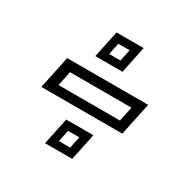

<svg xmlns="http://www.w3.org/2000/svg" viewBox="-111 -626 639 649"><g transform="rotate(30 209.0 -301.5)"><path d="M37.5 -238 64.5 -366H380.5L353.5 -238ZM84.5 -272.5H324.5L336.5 -329.5H96.5ZM143.5 -79.5 165.5 -184.5H271.5L249.5 -79.5ZM180.5 -109H224.5L234 -154.5H190ZM143.5 -419.5 165.5 -524.5H271.5L249.5 -419.5ZM180.5 -449H224.5L234 -494.5H190Z"/></g></svg>

Font: Tourney
Style: Italic
Weight: 400
Italic angle: -12°
Version: Version 1.015